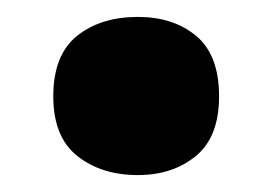

<svg xmlns="http://www.w3.org/2000/svg" viewBox="-20 -467 323 227"><path d="M43 -353Q43 -402 71 -424.5Q99 -447 143 -447Q185 -447 212 -424.5Q239 -402 239 -353Q239 -305 211.5 -282.5Q184 -260 143 -260Q100 -260 71.5 -282.5Q43 -305 43 -353Z"/></svg>

Font: Noto Sans Myanmar SemiCondensed Black
Style: Regular
Weight: 900
Width: 4
Designer: Monotype Design Team
Foundry: Monotype Imaging Inc.
Version: Version 2.107; ttfautohint (v1.8.4.7-5d5b)